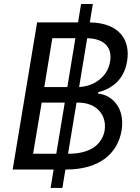

<svg xmlns="http://www.w3.org/2000/svg" viewBox="-20 -838 691 949"><path d="M230.1 90.9H288.4L303.3 0H305.4C477.3 0 562.5 -83.8 581 -193.2C599.4 -308.2 529.8 -370.7 464.5 -375L465.9 -382.1C529.8 -399.1 592.3 -440.3 608 -534.1C626.1 -639.2 571 -724.8 424 -727.3L438.9 -818.2H380.7L365.8 -727.3H163.4L42.6 0H245ZM143.5 -78.1 186.1 -331H300.1L258.2 -78.1ZM198.9 -407.7 238.6 -649.1H352.6L312.9 -407.7ZM316.4 -78.1 358.3 -331H365.1C460.2 -331 508.5 -267 497.2 -193.2C485.8 -129.3 433.2 -78.1 318.2 -78.1ZM371.1 -408 410.9 -649.1C502.8 -647 535.2 -596.6 524.1 -534.1C513.1 -460.2 446.7 -411.2 371.1 -408Z"/></svg>

Font: Magic Ui Pro
Style: Italic
Weight: 400
Italic angle: -9.39999°
Designer: Stefan Endress, Andreas Faust
Version: Version 1.000;FEAKit 1.0